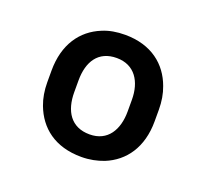

<svg xmlns="http://www.w3.org/2000/svg" viewBox="-78 -813 612 568"><g transform="rotate(20 228.5 -529.0)"><path d="M58 -547V-510C58 -485 62 -461 70 -440C93 -379 144 -337 228 -337C254 -337 277 -342 298 -350C357 -374 396 -428 396 -510V-547C396 -572 392 -596 384 -617C362 -678 310 -721 227 -721C201 -721 177 -717 156 -708C97 -684 58 -630 58 -547ZM227 -648C284 -648 311 -604 311 -547V-510C311 -453 285 -408 228 -408C169 -408 143 -451 143 -510V-547C143 -606 169 -648 227 -648Z"/></g></svg>

Font: Asimov
Style: Regular
Weight: 500
Designer: Google
Version: Version 2.000980; 2014